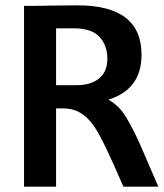

<svg xmlns="http://www.w3.org/2000/svg" viewBox="-20 -699 615 719"><path d="M271 -679Q510 -679 510 -494Q510 -364 386 -326Q408 -313 425.5 -295.5Q443 -278 463.5 -240.5Q484 -203 494 -181.5Q504 -160 532 -94.5Q560 -29 573 0H442Q366 -177 335 -222Q292 -287 233 -292Q226 -293 219 -293H190V0H70V-677H90Q138 -677 161 -678Q182 -678 220.5 -678.5Q259 -679 271 -679ZM256 -593H190V-380H266Q321 -380 351.5 -405.5Q382 -431 382 -479Q382 -529 352.5 -561Q323 -593 256 -593Z"/></svg>

Font: Amaranth
Style: Regular
Weight: 400
Designer: Gesine Todt
Foundry: Gesine Todt
Version: Version 1.000